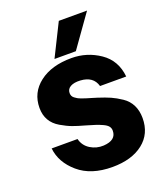

<svg xmlns="http://www.w3.org/2000/svg" viewBox="-140 -838 778 933"><g transform="rotate(-20 249.0 -371.5)"><path d="M276.9 -750H422.9L304.2 -583H193.8ZM279.8 6.8Q169.9 6.8 105 -49.1Q40 -105 32.2 -179.2H166Q174.8 -143.1 206.3 -123.5Q237.8 -104 274.9 -106Q340.8 -109.9 340.8 -159.2Q340.8 -172.4 333 -182.1Q325.2 -191.9 306.2 -200.4Q287.1 -209 272.9 -213.4Q258.8 -217.8 228 -227.1Q187 -238.3 162.1 -247.6Q137.2 -256.8 106.2 -274.9Q75.2 -293 59.6 -320.1Q43.9 -347.2 43.9 -383.8Q43.9 -462.9 106.4 -511Q168.9 -559.1 272 -559.1Q352.1 -559.1 418 -514.2Q483.9 -469.2 492.2 -383.8H356.9Q341.8 -438 275.9 -441.9Q243.7 -443.8 224.9 -433.3Q206.1 -422.9 206.1 -401.9Q206.1 -394 209 -387.5Q211.9 -380.9 219 -375.5Q226.1 -370.1 232.4 -366.5Q238.8 -362.8 252 -357.9Q265.1 -353 273.7 -350.6Q282.2 -348.1 299.1 -343Q315.9 -337.9 325.2 -335Q363.3 -322.8 388.2 -311.8Q413.1 -300.8 441.2 -282Q469.2 -263.2 483.6 -234.1Q498 -205.1 498 -167Q498 -85.9 439 -39.6Q379.9 6.8 279.8 6.8Z"/></g></svg>

Font: Oakes Grotesk
Style: Bold
Weight: 700
Designer: Samuel Oakes
Foundry: Samuel Oakes
Version: Version 1.0 | wf-rip DC20170320